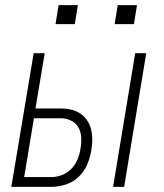

<svg xmlns="http://www.w3.org/2000/svg" viewBox="-20 -727 640 747"><path d="M420 0 506 -520H549L463 0ZM24 0 111 -520H154L118 -305H216Q237 -305 256.5 -300.5Q276 -296 292 -285.5Q308 -275 319 -258.5Q330 -242 334.5 -223Q339 -204 339 -183Q339 -162 335 -142Q331 -114 319 -86.5Q307 -59 285.5 -38.5Q264 -18 235.5 -9Q207 0 179 0ZM74 -38H179Q200 -38 221 -46Q242 -54 257.5 -70Q273 -86 281.5 -106.5Q290 -127 293 -148Q297 -169 296 -191Q295 -213 285.5 -230.5Q276 -248 257 -257.5Q238 -267 216 -267H112ZM426 -633 438 -707H513L501 -633ZM196 -633 208 -707H283L271 -633Z"/></svg>

Font: Iosevka SS04 XLt Ex Obl
Style: Regular
Weight: 200
Width: 7
Italic angle: -9°
Monospace: yes
Designer: Belleve Invis
Foundry: Belleve Invis
Version: Version 19.0.0; ttfautohint (v1.8.4)